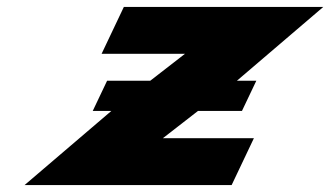

<svg xmlns="http://www.w3.org/2000/svg" viewBox="-20 -533 951 553"><path d="M550.3 -213.5H676.9L718.3 -300.5H662.4L911.1 -513H336.7L272.6 -378H512.7L412.8 -300.5H288.5L247.1 -213.5H300.7L50.8 0H647.2L711.3 -135H449.2Z"/></svg>

Font: Hussar
Style: BdSuprExtOblFive
Weight: 700
Foundry: Cannot Into Space Fonts
Version: Version 2.00